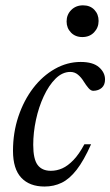

<svg xmlns="http://www.w3.org/2000/svg" viewBox="-20 -672 404 702"><path d="M237 -409Q208 -409 183.2 -384.5Q158.5 -360 140 -320.2Q121.5 -280.5 111.5 -233.8Q101.5 -187 101.5 -142.5Q101.5 -90.5 117.5 -69Q133.5 -47.5 166 -47.5Q187.5 -47.5 207.8 -56.5Q228 -65.5 248.5 -86.8Q269 -108 288.5 -144.5H313Q286.5 -85 260.2 -51.2Q234 -17.5 205.5 -3.8Q177 10 143 10Q88 10 57.8 -22.2Q27.5 -54.5 27.5 -120.5Q27.5 -187 47.2 -246Q67 -305 101.2 -349.8Q135.5 -394.5 180.5 -420Q225.5 -445.5 275 -445.5Q320 -445.5 342 -426.2Q364 -407 364 -381.5Q364 -361.5 352.2 -351Q340.5 -340.5 321.5 -340Q312.5 -339.5 303.5 -350Q294.5 -360.5 285.5 -375Q277 -389 265 -399Q253 -409 237 -409ZM281 -536.5Q255.5 -536.5 239.5 -553Q223.5 -569.5 223.5 -593.5Q223.5 -618.5 240.5 -635.5Q257.5 -652.5 283.5 -652.5Q309.5 -652.5 325 -636.2Q340.5 -620 340.5 -595.5Q340.5 -571 324 -553.8Q307.5 -536.5 281 -536.5Z"/></svg>

Font: Newsreader 24pt
Style: Italic
Weight: 400
Italic angle: -17°
Designer: Hugues Gentile
Foundry: Production Type
Version: Version 1.003